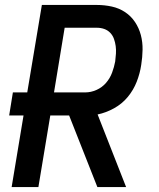

<svg xmlns="http://www.w3.org/2000/svg" viewBox="-20 -755 640 775"><path d="M27 0 75 -289H17L32 -382H90L149 -735H371Q402 -735 431.5 -728.5Q461 -722 485 -706Q509 -690 525 -666Q541 -642 548.5 -613.5Q556 -585 555.5 -554.5Q555 -524 550 -493Q545 -459 532 -425.5Q519 -392 496 -364Q473 -336 440.5 -318Q408 -300 374 -293L489 0H373L259 -289H183L135 0ZM198 -382H324Q347 -382 369.5 -392Q392 -402 408 -420.5Q424 -439 432.5 -462Q441 -485 445 -507Q447 -523 448 -538.5Q449 -554 447 -569Q445 -584 440 -598Q435 -612 425 -622.5Q415 -633 401 -638Q387 -643 371 -643H241Z"/></svg>

Font: Iosevka SS04 SmBd Ex Obl
Style: Regular
Weight: 600
Width: 7
Italic angle: -9°
Monospace: yes
Designer: Belleve Invis
Foundry: Belleve Invis
Version: Version 19.0.0; ttfautohint (v1.8.4)